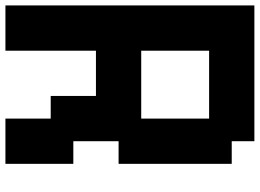

<svg xmlns="http://www.w3.org/2000/svg" viewBox="-145 -812 957 707"><g transform="rotate(90 333.5 -458.5)"><path d="M0 0V-916.7H500V-833.3H583.3V-416.7H500V-250H583.3V0H416.7V-166.7H333.3V-333.3H166.7V0ZM166.7 -500H416.7V-750H166.7Z"/></g></svg>

Font: Galmuri11 Bold
Style: Regular
Weight: 700
Designer: Lee Minseo (quiple)
Version: Version 2.397;hotconv 1.1.1;makeotfexe 2.6.0 DEVELOPMENT